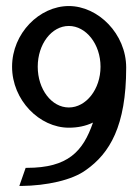

<svg xmlns="http://www.w3.org/2000/svg" viewBox="-20 -605 461 636"><path d="M20 -384C20 -273 111 -182 208 -182C236 -182 263 -187 288 -199C255 -103 205 -49 69 -49H65L44 11H51C134 10 219 -8 265 -42C343 -97 398 -187 398 -381C398 -493 305 -585 208 -585C111 -585 20 -495 20 -384ZM105 -384C105 -459 151 -519 208 -519C265 -519 313 -459 313 -384C313 -309 265 -249 208 -249C151 -249 105 -309 105 -384Z"/></svg>

Font: Charger Sport
Style: DfBdNrw
Weight: 400
Designer: Jasper
Foundry: Cannot Into Space Fonts
Version: Version 1.1